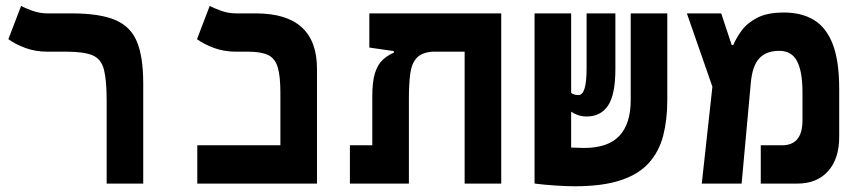

<svg xmlns="http://www.w3.org/2000/svg" viewBox="-20 -632 2970 661"><path d="M473.1 -345.2V0H347.2V-285.2Q347.2 -356 337.9 -392.3Q328.6 -428.7 299.1 -441.4Q269.5 -454.1 208.5 -454.1H143.6Q102.1 -454.1 67.6 -466.8Q33.2 -479.5 8.8 -497.1L52.7 -611.8Q64 -605 90.1 -595.5Q116.2 -585.9 143.1 -585.9H226.6Q322.3 -585.9 376 -563.5Q429.7 -541 451.4 -488.5Q473.1 -436 473.1 -345.2Z M659.2 0V-131.8H945.3V-312Q945.3 -369.6 936.3 -400.1Q927.2 -430.7 903.3 -442.4Q879.4 -454.1 834.5 -454.1H793Q751.5 -454.1 717 -466.8Q682.6 -479.5 658.2 -497.1L702.1 -611.8Q713.4 -605 739.5 -595.5Q765.6 -585.9 792.5 -585.9H860.8Q1071.3 -585.9 1071.3 -395V0Z M1705.6 0H1579.6V-454.1H1468.8Q1431.2 -451.2 1414.1 -432.1Q1397 -413.1 1392.3 -377.9Q1387.7 -342.8 1387.7 -291.5V0H1184.6V-131.8H1261.7V-300.8Q1261.7 -351.6 1271 -380.6Q1280.3 -409.7 1297.1 -425.5Q1314 -441.4 1335.9 -450.7V-456.1L1251.5 -468.3V-585.9H1705.6Z M1958 9.3Q1930.7 9.3 1890.4 6.6Q1850.1 3.9 1821.3 0V-0.5H1820.3V-585.9H1946.3V-312Q1956.5 -304.7 1971.2 -304.7Q1985.4 -304.7 1992.4 -326.9Q1999.5 -349.1 1999.5 -399.4V-585.9H2098.6V-395Q2098.6 -306.6 2073.5 -268.8Q2048.3 -231 2000 -231Q1983.4 -231 1970 -235.6Q1956.5 -240.2 1946.3 -247.6V-124Q1977.1 -122.6 1990.2 -122.6Q2073.2 -122.6 2112.3 -164.3Q2151.4 -206.1 2151.4 -287.6V-585.9H2277.3V-287.6Q2277.3 -219.7 2263.2 -165Q2249 -110.4 2214.1 -71.3Q2179.2 -32.2 2116.9 -11.5Q2054.7 9.3 1958 9.3Z M2396 0 2432.6 -333.5 2344.7 -585.9H2462.9L2499 -477.1H2504.4Q2514.6 -501 2533.4 -526.9Q2552.2 -552.7 2586.9 -570.8Q2621.6 -588.9 2678.7 -588.9Q2739.3 -588.9 2781.7 -563.5Q2824.2 -538.1 2846.7 -480.5Q2869.1 -422.9 2869.1 -325.7V-160.6Q2869.1 -85.4 2830.8 -42.7Q2792.5 0 2725.1 0H2599.1V-131.8H2672.4Q2742.7 -131.8 2742.7 -217.8V-313.5Q2742.7 -386.2 2723.9 -421.6Q2705.1 -457 2663.1 -457Q2618.2 -457 2594.2 -431.4Q2570.3 -405.8 2564.9 -347.7L2533.2 0Z"/></svg>

Font: CaskaydiaMono NF
Style: Bold
Weight: 700
Designer: Aaron Bell
Foundry: Saja Typeworks
Version: Version 2111.001; ttfautohint (v1.8.4);Nerd Fonts 3.1.1